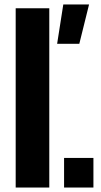

<svg xmlns="http://www.w3.org/2000/svg" viewBox="-20 -837 450 857"><path d="M50 0V-800H200V0ZM266 0V-132H397V0ZM235 -641.5 262.5 -817H377.5L334 -641.5Z"/></svg>

Font: Big Shoulders Stencil Text Thin Black
Style: Regular
Weight: 900
Version: Version 2.001